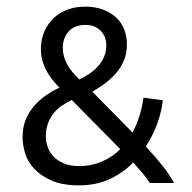

<svg xmlns="http://www.w3.org/2000/svg" viewBox="-20 -549 579 578"><path d="M48 -136Q48 -165 57 -187.5Q66 -210 81.5 -228.5Q97 -247 117 -261Q137 -275 159 -285Q103 -341 103 -400Q103 -430 113.5 -454Q124 -478 141.5 -494.5Q159 -511 183 -520Q207 -529 237 -529Q267 -529 290.5 -520Q314 -511 330 -496Q346 -481 354 -460Q362 -439 362 -416Q362 -389 353.5 -368Q345 -347 330.5 -330Q316 -313 297.5 -299Q279 -285 258 -273L379 -150Q404 -197 412 -255L470 -247Q467 -216 454.5 -180Q442 -144 419 -108Q446 -79 468 -51.5Q490 -24 504 2H431Q422 -13 408.5 -28.5Q395 -44 381 -60Q351 -29 310.5 -10Q270 9 217 9Q169 9 136.5 -5Q104 -19 84 -40Q64 -61 56 -86.5Q48 -112 48 -136ZM118 -137Q118 -124 123 -108Q128 -92 140 -79Q152 -66 171 -57.5Q190 -49 219 -49Q255 -49 286.5 -62.5Q318 -76 342 -100L196 -248Q182 -241 168 -232Q154 -223 143 -210Q132 -197 125 -179Q118 -161 118 -137ZM300 -413Q300 -439 283 -456.5Q266 -474 237 -474Q204 -474 186.5 -454Q169 -434 169 -405Q169 -356 219 -310Q236 -318 250.5 -328Q265 -338 276 -350.5Q287 -363 293.5 -378.5Q300 -394 300 -413Z"/></svg>

Font: Ekushey Bangla
Style: Regular
Weight: 400
Designer: Al Mamun Sumon
Foundry: Al Mamun Sumon
Version: Version 1.0